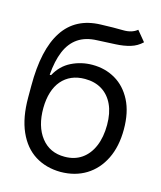

<svg xmlns="http://www.w3.org/2000/svg" viewBox="-113 -823 771 918"><g transform="rotate(15 273.0 -364.5)"><path d="M457 -741.2 499 -690.4Q474.6 -667 442.4 -657.5Q410.2 -647.9 369.6 -646Q329.1 -644 279.3 -641.6Q223.1 -639.6 186 -614.3Q148.9 -588.9 128.9 -541.3Q108.9 -493.7 103.5 -423.8H110.4Q137.7 -474.6 186 -498.5Q234.4 -522.5 290 -522.5Q353 -522.5 403.6 -492.9Q454.1 -463.4 483.9 -405.5Q513.7 -347.7 513.7 -262.7Q513.7 -178.2 483.4 -116.7Q453.1 -55.2 399.2 -22Q345.2 11.2 273.4 11.7Q201.2 11.2 146.7 -22.9Q92.3 -57.1 62.3 -124.8Q32.2 -192.4 32.2 -292V-349.6Q31.7 -529.8 92.8 -622.6Q153.8 -715.3 277.3 -718.8Q342.8 -721.2 386.7 -720.2Q430.7 -719.2 457 -741.2ZM273.4 -63.5Q322.3 -63.5 357.4 -87.9Q392.6 -112.3 411.6 -157.2Q430.7 -202.1 430.7 -262.7Q430.7 -321.8 411.4 -363Q392.1 -404.3 356.7 -426.3Q321.3 -448.2 272.5 -448.2Q235.8 -448.2 207 -435.8Q178.2 -423.3 157.7 -399.4Q137.2 -375.5 126.5 -341.1Q115.7 -306.6 115.2 -262.7Q114.7 -171.9 157.2 -117.4Q199.7 -63 273.4 -63.5Z"/></g></svg>

Font: Inter Display V
Style: Regular
Weight: 400
Designer: Rasmus Andersson
Foundry: rsms
Version: Version 3.015;git-src